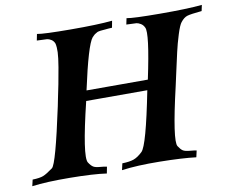

<svg xmlns="http://www.w3.org/2000/svg" viewBox="-76 -790 1081 891"><g transform="rotate(-10 464.0 -345.0)"><path d="M928 -692 922 -664Q869 -659 853 -654Q837 -649 822 -630Q812 -618 799 -576.5Q786 -535 777.5 -497.5Q769 -460 757 -405.5Q745 -351 743 -342Q685 -93 703 -66Q714 -49 723.5 -43Q733 -37 755 -35Q777 -33 787 -31L780 0Q715 -8 608.5 -9.5Q502 -11 430 -1L437 -32Q472 -33 491.5 -40Q511 -47 533 -68Q560 -93 610 -346H322Q261 -95 280 -64Q291 -47 301 -41Q311 -35 332 -33.5Q353 -32 364 -29L358 2Q297 -7 185.5 -8Q74 -9 7 0L14 -30Q48 -31 64.5 -37.5Q81 -44 111 -66Q132 -82 188 -345Q188 -347 195 -380Q202 -413 208.5 -445.5Q215 -478 222.5 -522.5Q230 -567 231 -591.5Q232 -616 228 -633Q223 -646 212.5 -652.5Q202 -659 193 -660Q184 -661 168.5 -661Q153 -661 145 -662L151 -692Q182 -686 309 -685.5Q436 -685 505 -692L499 -660Q493 -660 481.5 -659Q470 -658 466 -657.5Q462 -657 454 -656.5Q446 -656 443.5 -655.5Q441 -655 435.5 -654Q430 -653 428 -651.5Q426 -650 422 -648Q418 -646 415.5 -644Q413 -642 410 -639Q407 -636 403 -632Q377 -601 332 -394H621Q666 -606 651 -634Q645 -647 634 -653.5Q623 -660 614.5 -661Q606 -662 590 -662Q574 -662 567 -663L573 -692Q603 -686 730 -685.5Q857 -685 928 -692Z"/></g></svg>

Font: GFS Artemisia
Style: Bold Italic
Weight: 700
Italic angle: -12°
Designer: Designed by Takis Katsoulidis and George D. Matthiopoulos.
Foundry: Designed by Takis Katsoulidis and George D. Matthiopoulos.
Version: Version 1.0